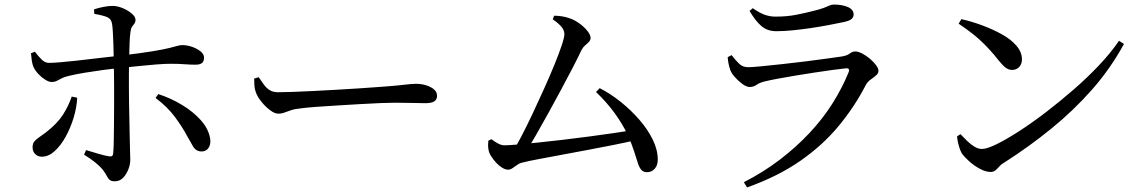

<svg xmlns="http://www.w3.org/2000/svg" viewBox="-20 -773 5040 843"><path d="M484 23Q468 23 461 16.5Q454 10 448.5 -1Q443 -12 431 -28Q418 -44 396 -61.5Q374 -79 349 -94L358 -114Q385 -106 411.5 -98Q438 -90 457 -87Q466 -85 471 -87.5Q476 -90 477 -100Q479 -119 479.5 -154Q480 -189 480.5 -232Q481 -275 481 -317Q481 -359 481 -391Q481 -413 480.5 -443.5Q480 -474 479.5 -508Q479 -542 478 -574.5Q477 -607 475.5 -632Q474 -657 472 -668Q469 -690 450 -698Q431 -706 394 -712L393 -732Q411 -738 433 -742.5Q455 -747 474 -747Q496 -747 519.5 -737Q543 -727 559 -713Q575 -699 575 -686Q575 -676 570 -669.5Q565 -663 560 -656Q555 -649 553 -634Q550 -615 549 -584.5Q548 -554 547 -519Q546 -484 546 -450.5Q546 -417 546 -390Q546 -365 546.5 -328.5Q547 -292 548 -251.5Q549 -211 549.5 -173.5Q550 -136 551 -109Q552 -82 552 -72Q552 -50 543 -28Q534 -6 519.5 8.5Q505 23 484 23ZM164 -85Q145 -85 134 -97Q123 -109 123 -126Q123 -142 130 -151Q137 -160 150 -169Q163 -178 182 -192Q232 -231 256.5 -269.5Q281 -308 295 -349L319 -344Q317 -302 303.5 -257Q290 -212 268.5 -173Q247 -134 220 -109.5Q193 -85 164 -85ZM207 -413Q195 -413 179.5 -422.5Q164 -432 149.5 -447Q135 -462 127 -479Q122 -490 119.5 -507.5Q117 -525 116 -539L133 -546Q149 -525 164 -510.5Q179 -496 197 -497Q213 -497 243 -499.5Q273 -502 310 -506Q347 -510 384 -514.5Q421 -519 453 -522.5Q485 -526 503 -528Q595 -539 647 -547.5Q699 -556 724.5 -562.5Q750 -569 760.5 -572Q771 -575 781 -575Q801 -575 823 -567.5Q845 -560 860.5 -547.5Q876 -535 876 -520Q876 -504 867 -496.5Q858 -489 839 -489Q815 -489 789.5 -491Q764 -493 729 -493Q705 -493 666 -490Q627 -487 584.5 -482.5Q542 -478 505 -474Q472 -471 431 -465.5Q390 -460 351 -453.5Q312 -447 283 -440Q264 -436 251.5 -429.5Q239 -423 229.5 -418Q220 -413 207 -413ZM865 -108Q841 -108 828 -129.5Q815 -151 802 -175Q781 -215 748 -259.5Q715 -304 663 -343L675 -360Q730 -342 779 -312.5Q828 -283 862 -245Q896 -207 903 -163Q906 -139 895.5 -123.5Q885 -108 865 -108Z M1201 -274Q1186 -274 1166 -289Q1146 -304 1128.5 -325.5Q1111 -347 1104 -366Q1098 -381 1097 -396.5Q1096 -412 1096 -428L1116 -434Q1128 -416 1139 -401Q1150 -386 1164.5 -377Q1179 -368 1201 -368Q1225 -368 1266 -369.5Q1307 -371 1356.5 -373.5Q1406 -376 1458 -379Q1510 -382 1556 -385Q1602 -388 1635.5 -390.5Q1669 -393 1682 -394Q1732 -398 1760 -401.5Q1788 -405 1807 -405Q1830 -405 1851 -398.5Q1872 -392 1885.5 -380.5Q1899 -369 1899 -352Q1899 -337 1887.5 -328.5Q1876 -320 1848 -320Q1821 -320 1791 -321Q1761 -322 1713 -322Q1693 -322 1653 -320.5Q1613 -319 1563 -316Q1513 -313 1463 -310Q1413 -307 1371 -304Q1329 -301 1307 -298Q1276 -295 1259 -289.5Q1242 -284 1229.5 -279Q1217 -274 1201 -274Z M2229 -103Q2246 -130 2269 -174Q2292 -218 2317.5 -272Q2343 -326 2368 -381.5Q2393 -437 2413.5 -487Q2434 -537 2446 -573Q2458 -609 2458 -623Q2458 -640 2445 -655.5Q2432 -671 2407 -688L2413 -704Q2429 -704 2446 -701.5Q2463 -699 2477 -694Q2500 -687 2522 -671.5Q2544 -656 2558.5 -638Q2573 -620 2573 -607Q2573 -597 2566 -589.5Q2559 -582 2549.5 -574Q2540 -566 2533 -553Q2518 -521 2495 -476.5Q2472 -432 2444.5 -381Q2417 -330 2389 -279Q2361 -228 2334.5 -182Q2308 -136 2287 -103ZM2211 -28Q2199 -28 2185 -36.5Q2171 -45 2158.5 -58.5Q2146 -72 2136.5 -87Q2127 -102 2125 -115Q2123 -126 2123 -135.5Q2123 -145 2124 -155L2137 -162Q2155 -149 2168.5 -142Q2182 -135 2196 -135Q2209 -135 2246.5 -138Q2284 -141 2336.5 -146.5Q2389 -152 2449.5 -159Q2510 -166 2569.5 -174Q2629 -182 2680 -189.5Q2731 -197 2764 -203L2772 -158Q2731 -148 2676 -137Q2621 -126 2562 -115Q2503 -104 2447 -93.5Q2391 -83 2345.5 -74.5Q2300 -66 2273 -59Q2262 -57 2251 -49Q2240 -41 2230 -34.5Q2220 -28 2211 -28ZM2821 -17Q2805 -17 2796 -27Q2787 -37 2780.5 -57.5Q2774 -78 2764 -109Q2754 -140 2736 -181Q2712 -231 2677.5 -278Q2643 -325 2597 -369L2613 -386Q2660 -362 2705 -326Q2750 -290 2787 -247.5Q2824 -205 2846 -160Q2868 -115 2868 -72Q2868 -47 2854.5 -32Q2841 -17 2821 -17Z M3246 27Q3332 -17 3404 -72Q3476 -127 3534.5 -189.5Q3593 -252 3635.5 -319.5Q3678 -387 3706 -456Q3713 -475 3694 -473Q3672 -471 3636 -466Q3600 -461 3557 -454.5Q3514 -448 3472 -441Q3430 -434 3395 -427.5Q3360 -421 3340 -416Q3317 -411 3302.5 -401Q3288 -391 3272 -391Q3258 -391 3240 -404Q3222 -417 3207 -434Q3192 -451 3187 -464Q3182 -478 3179 -492.5Q3176 -507 3175 -522L3192 -531Q3210 -508 3225.5 -493Q3241 -478 3265 -478Q3283 -478 3323 -482Q3363 -486 3414.5 -491.5Q3466 -497 3517.5 -503.5Q3569 -510 3612 -516Q3655 -522 3676 -525Q3700 -529 3711 -538Q3722 -547 3736 -547Q3748 -547 3765.5 -538Q3783 -529 3799 -515.5Q3815 -502 3826 -487.5Q3837 -473 3837 -462Q3837 -451 3826.5 -442Q3816 -433 3802.5 -423.5Q3789 -414 3781 -399Q3732 -304 3662 -219.5Q3592 -135 3493.5 -66.5Q3395 2 3260 50ZM3389 -636Q3349 -636 3323 -658.5Q3297 -681 3271 -725L3285 -737Q3315 -716 3338 -708Q3361 -700 3385 -700Q3435 -700 3475.5 -708Q3516 -716 3551 -725Q3580 -732 3596 -738Q3612 -744 3621.5 -748.5Q3631 -753 3641 -753Q3678 -753 3703 -742Q3728 -731 3728 -709Q3728 -697 3718 -689Q3708 -681 3684 -676Q3655 -670 3618.5 -663Q3582 -656 3541.5 -650Q3501 -644 3461.5 -640Q3422 -636 3389 -636Z M4330 -18Q4308 -18 4282 -32Q4256 -46 4234.5 -65.5Q4213 -85 4202 -101Q4194 -116 4188.5 -137.5Q4183 -159 4182 -174L4197 -184Q4211 -169 4226.5 -154Q4242 -139 4258.5 -129Q4275 -119 4291 -119Q4313 -119 4355 -139.5Q4397 -160 4453 -196Q4509 -232 4570.5 -279Q4632 -326 4693 -379Q4754 -432 4806 -487Q4858 -542 4893 -594L4915 -580Q4856 -472 4775.5 -380.5Q4695 -289 4597.5 -209.5Q4500 -130 4389 -59Q4377 -53 4368.5 -43Q4360 -33 4351 -25.5Q4342 -18 4330 -18ZM4424 -466Q4408 -466 4394.5 -476.5Q4381 -487 4362 -511Q4344 -534 4327 -552.5Q4310 -571 4291.5 -589Q4273 -607 4248 -626.5Q4223 -646 4189 -669L4201 -689Q4246 -679 4293 -661.5Q4340 -644 4379.5 -622Q4419 -600 4443 -572Q4467 -544 4467 -512Q4467 -492 4455 -479Q4443 -466 4424 -466Z"/></svg>

Font: Noto Serif JP ExtraLight Medium
Style: Regular
Weight: 500
Version: Version 2.003-H1;hotconv 1.1.1;makeotfexe 2.6.0